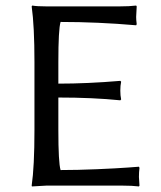

<svg xmlns="http://www.w3.org/2000/svg" viewBox="-20 -668 578 691"><path d="M190 -200Q190 -83 198 -56Q258 -56 328.5 -59Q399 -62 440 -65L480 -68L482 -64Q480 -48 480 -31Q480 -28 482 0L480 3Q456 0 420 0H147L95 3L94 0Q104 -68 104 -200V-445Q104 -574 94 -645L96 -648Q113 -645 147 -645H410Q446 -645 470 -648L472 -645Q470 -617 470 -607Q470 -597 472 -581L470 -577Q332 -589 198 -589Q190 -562 190 -445V-367Q295 -367 413 -377L416 -374Q413 -360 413 -342Q413 -324 416 -310L413 -307Q314 -317 190 -317Z"/></svg>

Font: Libertinus Sans
Style: Regular
Weight: 400
Designer: Philipp H. Poll
Foundry: Khaled Hosny
Version: Version 6.1